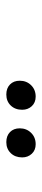

<svg xmlns="http://www.w3.org/2000/svg" viewBox="225 -877 136 626"><g transform="rotate(90 293.0 -564.0)"><path d="M288.1 -516.6Q267.6 -516.6 255.4 -528.6Q243.2 -540.5 243.2 -560.5Q243.2 -582.5 257.8 -597.4Q272.5 -612.3 294.9 -612.3Q314.5 -612.3 326.2 -599.6Q337.9 -586.9 337.9 -568.4Q337.9 -545.4 324 -531Q310.1 -516.6 288.1 -516.6ZM443.4 -516.6Q422.9 -516.6 410.6 -528.6Q398.4 -540.5 398.4 -560.5Q398.4 -582.5 413.1 -597.4Q427.7 -612.3 450.2 -612.3Q469.7 -612.3 481.4 -599.6Q493.2 -586.9 493.2 -568.4Q493.2 -545.4 479.2 -531Q465.3 -516.6 443.4 -516.6Z"/></g></svg>

Font: Crimson Pro
Style: Italic
Weight: 400
Italic angle: -12°
Designer: Jacques Le Bailly
Foundry: Baron von Fonthausen
Version: Version 1.003